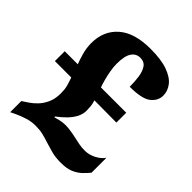

<svg xmlns="http://www.w3.org/2000/svg" viewBox="-204 -846 978 978"><g transform="rotate(45 284.5 -357.0)"><path d="M400 10Q358 10 329.5 2Q301 -6 278 -13Q248 -23 226 -28Q204 -33 172 -33Q144 -33 114 -23.5Q84 -14 61 -3L34 10V-70L67 -92Q84 -103 103 -122.5Q122 -142 135.5 -171Q149 -200 149 -241Q149 -269 143.5 -289.5Q138 -310 129 -335H11V-406H105Q97 -426 87 -460.5Q77 -495 77 -531Q77 -619 136.5 -671.5Q196 -724 312 -724Q389 -724 436 -707Q483 -690 504.5 -662Q526 -634 526 -601Q526 -564 493.5 -538Q461 -512 373 -512Q373 -548 368.5 -580.5Q364 -613 350 -634Q336 -655 307 -655Q277 -655 260 -629.5Q243 -604 243 -548Q243 -524 248 -496.5Q253 -469 259.5 -445Q266 -421 272 -406H454V-335L295 -336Q301 -316 302.5 -300.5Q304 -285 304 -271Q304 -246 292 -222.5Q280 -199 259 -177.5Q238 -156 210 -135L213 -131Q222 -134 241 -138.5Q260 -143 279 -143Q293 -143 306 -141.5Q319 -140 332.5 -137.5Q346 -135 360 -132Q378 -128 397.5 -124Q417 -120 440 -120Q460 -120 479 -126Q498 -132 515 -143.5Q532 -155 545 -172V-65Q532 -49 514 -31.5Q496 -14 469 -2Q442 10 400 10Z"/></g></svg>

Font: Noto Serif Khmer Black
Style: Regular
Weight: 900
Version: Version 2.003